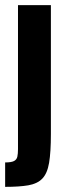

<svg xmlns="http://www.w3.org/2000/svg" viewBox="-34 -530 254 747"><path d="M-14 197V102Q10 102 20.5 96.5Q31 91 33.5 79.5Q36 68 36 50V-510H164V-9Q164 62 157 103.5Q150 145 130.5 165Q111 185 76 191Q41 197 -14 197Z"/></svg>

Font: Saira ExtraCondensed ExtraBold
Style: Regular
Weight: 800
Width: 2
Designer: Hector Gatti with collaboration of the Omnibus-Type team
Foundry: Omnibus-Type
Version: Version 1.101